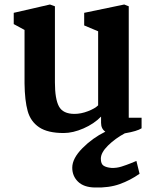

<svg xmlns="http://www.w3.org/2000/svg" viewBox="-20 -579 681 853"><path d="M535 13Q492 36 460 67.5Q428 99 428 126Q428 149 440 157Q452 165 475 167Q498 168 520 161Q542 154 560.5 146.5Q579 139 586 136L600 193Q559 222 511.5 239Q464 256 401 254Q352 253 326.5 228Q301 203 301 166Q301 125 346 79.5Q391 34 448 6Q429 -7 429 -33V-61Q398 -29 351 -8.5Q304 12 263 12Q192 12 154 -13.5Q116 -39 103 -85.5Q90 -132 89 -208V-446L41 -472V-522L202 -559L224 -551V-213Q224 -139 242 -106Q260 -73 311 -73Q340 -73 371 -85Q402 -97 416 -111V-440L354 -466V-522L532 -559L552 -551V-56H609V-9Q589 4 536 13Z"/></svg>

Font: Martel ExtraBold
Style: Regular
Weight: 800
Designer: Dan Reynolds
Foundry: Dan Reynolds
Version: Version 1.001; ttfautohint (v1.1) -l 5 -r 5 -G 72 -x 0 -D la